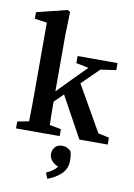

<svg xmlns="http://www.w3.org/2000/svg" viewBox="-105 -799 781 1122"><g transform="rotate(10 285.5 -238.0)"><path d="M26 0V-41L94 -54Q95 -92 95.5 -134Q96 -176 96 -210V-640L23 -650V-689L204 -734L219 -725L215 -583V-253L298 -338L381 -422L307 -437V-479H544V-437L452 -424L351 -325L505 -55L570 -41V0H402L268 -244L215 -192Q215 -159 215.5 -122.5Q216 -86 217 -54L285 -41V0ZM370 129Q370 180 336 211.5Q302 243 257 258L243 224Q287 205 307 178Q277 164 265 146.5Q253 129 253 112Q253 87 268 70Q283 53 310 53Q339 53 362 75Q367 90 368.5 102.5Q370 115 370 129Z"/></g></svg>

Font: Source Serif 4 Semibold
Style: Regular
Weight: 600
Designer: Frank Grießhammer
Foundry: Adobe
Version: Version 4.005;hotconv 1.1.0;makeotfexe 2.6.0